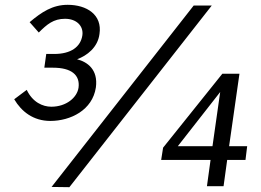

<svg xmlns="http://www.w3.org/2000/svg" viewBox="-20 -773 1085 797"><path d="M784 -750 194 3 268 4 859 -750ZM908 0 923 -109H999L1006 -166H931L974 -467H903L657 -160L649 -109H854L839 0ZM189 -271C273 -271 364 -316 378 -410C388 -485 342 -516 300 -527C341 -542 386 -576 393 -632C405 -712 340 -753 261 -753C198 -753 153 -723 103 -681L141 -638C175 -672 202 -695 250 -695C298 -695 327 -665 322 -627C315 -578 274 -549 205 -549H172L164 -492H200C276 -492 313 -462 306 -409C300 -368 255 -330 193 -330C157 -330 115 -349 91 -400L39 -361C69 -310 118 -271 189 -271ZM718 -166 894 -391 862 -166Z"/></svg>

Font: Cheyenne Sans Medium
Style: Italic
Weight: 500
Italic angle: -8.13011°
Designer: The Public Sans project authors (U.S. Web Design System), Libre Franklin designed by Pablo Impallari and Rodrigo Fuenzal
Foundry: The Cheyenne Sans Project Authors
Version: Version 2.007